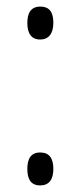

<svg xmlns="http://www.w3.org/2000/svg" viewBox="-20 -556 244 583"><path d="M63 -486C63 -455 75 -436 102 -436C127 -436 142 -453 142 -487C142 -520 129 -536 103 -536C74 -536 63 -517 63 -486ZM63 -43C63 -13 73 7 102 7C129 7 142 -11 142 -43C142 -75 130 -93 102 -93C74 -93 63 -74 63 -43Z"/></svg>

Font: Noto Sans Georgian ExtraCondensed Light
Style: Regular
Weight: 300
Width: 2
Designer: Monotype Design Team, Akaki Razmadze
Foundry: Google LLC
Version: Version 2.005